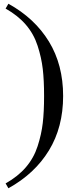

<svg xmlns="http://www.w3.org/2000/svg" viewBox="-20 -747 447 1028"><path d="M10 -701 25 -727Q166 -649 242 -524.5Q318 -400 318 -233Q318 -66 242 58.5Q166 183 25 261L10 235Q76 198 118.5 148.5Q161 99 181.5 35.5Q202 -28 209 -88.5Q216 -149 216 -233Q216 -317 209 -377.5Q202 -438 181.5 -501.5Q161 -565 118.5 -614.5Q76 -664 10 -701Z"/></svg>

Font: Justus
Style: Oldstyle
Weight: 500
Version: Version 001.000